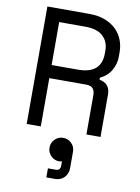

<svg xmlns="http://www.w3.org/2000/svg" viewBox="-104 -769 821 1127"><g transform="rotate(10 306.0 -205.5)"><path d="M525 0H441V-234Q441 -260 429 -274Q417 -288 387 -288H169V0H85V-700H335Q389 -700 429 -684.5Q469 -669 495.5 -643Q522 -617 535.5 -582.5Q549 -548 549 -510V-480Q549 -441 527.5 -402Q506 -363 461 -342V-330Q491 -325 508 -306Q525 -287 525 -252ZM169 -366H325Q396 -366 430.5 -396.5Q465 -427 465 -486V-504Q465 -557 430.5 -589.5Q396 -622 325 -622H169ZM241 113Q241 84 261.5 63.5Q282 43 311 43Q340 43 360.5 63.5Q381 84 381 113V211Q381 245 359.5 267Q338 289 304 289H253V235H300Q327 235 327 205V180Q319 183 310 183Q282 183 261.5 162.5Q241 142 241 113Z"/></g></svg>

Font: Space Mono
Style: Regular
Weight: 400
Monospace: yes
Designer: Colophon Foundry / Benjamin Critton
Foundry: Colophon Foundry
Version: Version 1.000;PS 1.003;hotconv 1.0.81;makeotf.lib2.5.63406